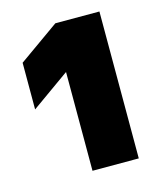

<svg xmlns="http://www.w3.org/2000/svg" viewBox="-72 -832 412 505"><g transform="rotate(-15 134.5 -580.0)"><path d="M119 -380V-649L15 -575V-702L125 -780H245V-380Z"/></g></svg>

Font: Golos Text SemiBold
Style: Regular
Weight: 600
Designer: A.Korolkova, Vitaly Kuzmin
Foundry: ParaType Ltd
Version: Version 2.004